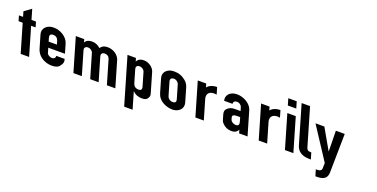

<svg xmlns="http://www.w3.org/2000/svg" viewBox="-176 -1522 5043 2567"><g transform="rotate(20 2345.0 -238.5)"><path d="M43.2 0H163.2L45.9 -401H109.7L87.8 -476H24L-18.1 -620L-117 -548L-96 -476H-154.7L-132.8 -401H-74.1Z M450.9 -91C426.4 -91 388.5 -111.7 382.3 -133L361.6 -204H599.1L560.5 -336C535.8 -420.6 437.3 -482 340.3 -482C291.1 -482 253.1 -467.5 226.1 -438.5C199.2 -409.5 191.5 -375.3 203 -336L255.9 -155C260 -141 265.6 -126.8 272.7 -112.5C308.2 -41 397.2 6 481.7 6C535 6 571 -5.2 589.4 -27.5C607.9 -49.8 618.9 -68.3 622.6 -83C626.2 -97.7 625.9 -112.3 621.6 -127L618.4 -138H499.6C502.3 -114.3 490.7 -91 450.9 -91ZM366.5 -388C409 -388 432.7 -362.8 442.5 -329L456.3 -282H338.8L325 -329C315.3 -362.2 321.9 -388 366.5 -388Z M885.1 -482C837.6 -482 804.9 -465.7 786.9 -433L774.4 -476H654.4L793.5 0H913.5L815 -337C808 -361 821.4 -389 858.6 -389C893.7 -389 924.8 -367.5 933.8 -337L1032.3 0H1152.3L1053.8 -337C1046.7 -361 1060.1 -389 1097.3 -389C1135.2 -389 1161.7 -369.5 1171.3 -337L1269.8 0H1389.8L1283.4 -364C1263.5 -431.9 1186.9 -482 1108.9 -482C1049.2 -482 1023.8 -459 1005.7 -433C973.5 -463 932.9 -482 885.1 -482Z M1523.6 -430 1510.1 -476H1390.1L1584.8 190H1704.8L1635.2 -48C1670.6 -12.7 1714.5 5 1767 5C1806.2 5 1831.8 -4.3 1843.8 -23C1864.2 -54.6 1868.3 -63.2 1856.7 -103L1776.6 -377C1759.3 -436 1689.3 -483 1621.8 -483C1565.7 -483 1536.2 -455.9 1523.6 -430ZM1594.6 -388C1629.8 -388 1659.9 -365.5 1668.8 -335L1723.2 -149C1731.4 -121 1733.3 -90 1686.7 -90C1643 -90 1616.2 -113.1 1605.7 -149L1551.3 -335C1543.8 -360.8 1554.5 -388 1594.6 -388Z M1918.3 -336 1973.9 -146C1978 -132 1983 -119.2 1988.9 -107.5C2024.3 -37.6 2118.1 6 2202.1 6C2227.9 6 2251.7 0.5 2273.5 -10.5C2323.7 -35.9 2350.3 -81.1 2331.4 -146L2275.8 -336C2265.5 -371.3 2246.7 -400 2219.4 -422C2169.6 -462.2 2121.5 -482 2053.1 -482C2025.6 -482 2001.4 -477.2 1980.5 -467.5C1928.1 -443.3 1900.9 -395.5 1918.3 -336ZM2082.8 -389C2117 -389 2147.1 -365.9 2155.8 -336L2210.8 -148C2219.6 -117.7 2221.2 -90 2170.2 -90C2133.3 -90 2103.2 -114.1 2093.9 -146L2038.3 -336C2030.5 -362.6 2041.9 -389 2082.8 -389Z M2691.6 -384 2663 -482C2596.2 -482 2546.4 -455.4 2524.7 -425L2509.7 -476H2389.7L2528.9 0H2648.9L2567.3 -279C2551.6 -332.7 2572.5 -388 2656.7 -388C2668.2 -388 2680.7 -386.3 2691.6 -384Z M3137 -48 3151.1 0H3271.1L3171.4 -341C3147.6 -422.2 3042.5 -482 2950.2 -482C2842.8 -482 2793.8 -409.5 2813.9 -341H2932.6C2930 -364.3 2943.8 -388 2982.6 -388C2998.5 -388 3012.3 -383.3 3024.2 -374C3048.4 -355 3049.5 -347.5 3055.2 -328L3067.2 -287H2987.2C2962.2 -287 2941.6 -283.8 2925.6 -277.5C2909.5 -271.2 2893 -259.3 2875.9 -242C2858.9 -224.7 2855.6 -198.3 2865.9 -163L2881.7 -109C2887.2 -90.3 2891.5 -70.7 2912.7 -50C2946.9 -12.7 2990.3 6 3042.8 6C3099.5 6 3124.8 -21.2 3137 -48ZM3045 -209H3090L3103.4 -163C3113.2 -129.4 3122.7 -90 3068.5 -90C3035.3 -90 3000.9 -111.9 2992.6 -140L2985.6 -164C2976.6 -194.9 2997.3 -209 3045 -209Z M3592.6 -384 3564 -482C3497.2 -482 3447.4 -455.4 3425.7 -425L3410.7 -476H3290.7L3429.9 0H3549.9L3468.3 -279C3452.6 -332.7 3473.5 -388 3557.7 -388C3569.2 -388 3581.7 -386.3 3592.6 -384Z M3803 0H3923L3783.9 -476H3663.9ZM3635.5 -573H3755.5L3728.1 -667H3608.1Z M3917.8 -667H3797.8L3958.3 -118C3963.8 -99.3 3972.9 -81.8 3985.6 -65.5C4021.8 -18.8 4083.1 0 4145.3 0H4171.6L4145 -91H4136.2C4095.3 -91 4081.9 -105.7 4072.8 -137Z M4332.9 190C4439.5 190 4469.7 139.7 4472 80L4480.7 -476H4354.4L4359.4 -181L4190.7 -476H4064.4L4363 -19L4360.5 62C4360.8 82.6 4340.6 100 4304.1 100H4279.1L4305.4 190Z"/></g></svg>

Font: Din Kursivschrift
Style: BreitLeft
Weight: 400
Version: Version 1.089